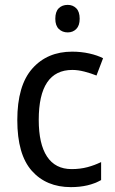

<svg xmlns="http://www.w3.org/2000/svg" viewBox="-20 -758 471 788"><path d="M271 10Q170 10 110.5 -57Q51 -124 51 -265Q51 -407 112.5 -476.5Q174 -546 276 -546Q313 -546 346.5 -538.5Q380 -531 403 -519L376 -448Q354 -457 327 -464Q300 -471 277 -471Q139 -471 139 -266Q139 -167 173 -115.5Q207 -64 274 -64Q309 -64 339 -72Q369 -80 395 -93V-19Q344 10 271 10ZM258 -738Q279 -738 293 -724Q307 -710 307 -681Q307 -653 293 -639Q279 -625 258 -625Q236 -625 221.5 -639Q207 -653 207 -681Q207 -710 221 -724Q235 -738 258 -738Z"/></svg>

Font: Noto Sans Gurmukhi SemiCondensed
Style: Regular
Weight: 400
Width: 4
Designer: Jelle Bosma - Monotype Design Team
Foundry: Monotype Imaging Inc.
Version: Version 2.004; ttfautohint (v1.8.4.7-5d5b)